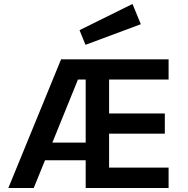

<svg xmlns="http://www.w3.org/2000/svg" viewBox="-20 -948 946 968"><path d="M381 -796 648 -928 690 -826 411 -722ZM22 0H150L207 -140H412V0H830V-103H530V-274H811V-376H530V-547H830V-649H288ZM244 -229 373 -547H412V-229Z"/></svg>

Font: Karmilla
Style: Bold
Weight: 700
Designer: Jonathan Pinhorn
Version: Version 1.000